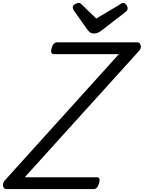

<svg xmlns="http://www.w3.org/2000/svg" viewBox="-77 -1286 978 1306"><path d="M-34 0Q-46 0 -52 -9.5Q-58 -19 -56.5 -33Q-55 -47 -45 -58L732 -918H288Q277 -918 272.5 -927.5Q268 -937 274 -958Q279 -978 289 -988Q299 -998 310 -998H858Q875 -998 880 -978Q885 -958 869 -940L91 -80H584Q595 -80 599 -70.5Q603 -61 597 -40Q592 -21 582 -10.5Q572 0 561 0ZM760 -1266Q772 -1266 781.5 -1254Q791 -1242 791 -1231Q791 -1221 788 -1216Q785 -1211 780 -1207L617 -1081Q602 -1069 589 -1063.5Q576 -1058 560 -1058Q547 -1058 536.5 -1065Q526 -1072 517 -1085L425 -1215Q420 -1223 419 -1228Q418 -1233 418 -1237Q418 -1249 432.5 -1257.5Q447 -1266 457 -1266Q467 -1266 472 -1261.5Q477 -1257 484 -1250L578 -1160L731 -1251Q738 -1255 745 -1260.5Q752 -1266 760 -1266Z"/></svg>

Font: Playwrite MX
Style: Regular
Weight: 400
Designer: Veronika Burian, José Scaglione
Foundry: TypeTogether
Version: Version 1.002